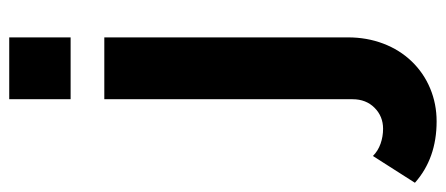

<svg xmlns="http://www.w3.org/2000/svg" viewBox="-410 -475 966 416"><g transform="rotate(-90 73.0 -267.0)"><path d="M200 -730H66V-597H200ZM148 142Q173 116 186.5 80.5Q200 45 200 4V-524H66V14Q66 43 47.5 61.5Q29 80 2 80Q-15 80 -30.5 74.5Q-46 69 -57 58L-115 149Q-62 196 18 196Q56 196 89.5 182Q123 168 148 142Z"/></g></svg>

Font: RT Raleway Bold
Style: Regular
Weight: 400
Designer: Matt McInerney, Pablo Impallari, Rodrigo Fuenzalida — Edited by Milan Moffatt in April 2016
Foundry: Matt McInerney, Pablo Impallari, Rodrigo Fuenzalida — Edited by Milan Moffatt in April 2016
Version: Version 3.001